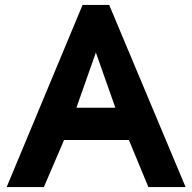

<svg xmlns="http://www.w3.org/2000/svg" viewBox="-20 -759 780 779"><path d="M7 0 315 -739H423L733 0H582L503 -191H240L158 0ZM290 -322H448L369 -546Z"/></svg>

Font: Involve
Style: Bold
Weight: 700
Designer: Stefan Peev
Foundry: Context Ltd.
Version: Version 1.001